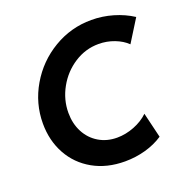

<svg xmlns="http://www.w3.org/2000/svg" viewBox="-131 -849 948 977"><g transform="rotate(-20 343.5 -360.5)"><path d="M54.7 -315.9Q54.7 -424.8 110.4 -519.8Q166 -614.7 260.5 -671.1Q355 -727.5 465.8 -727.5Q525.4 -727.5 582.8 -710.7Q640.1 -693.8 686.5 -663.6L611.3 -543Q585 -568.8 544.2 -584.5Q503.4 -600.1 459 -600.1Q387.7 -600.1 327.1 -561Q266.6 -522 231 -458Q195.3 -394 195.3 -322.8Q195.3 -264.2 219.5 -218Q243.7 -171.9 287.1 -145.8Q330.6 -119.6 386.2 -119.6Q432.6 -119.6 479 -137.7Q525.4 -155.8 557.1 -186.5L589.8 -50.3Q547.4 -22 493.9 -7.1Q440.4 7.8 382.8 7.8Q284.7 7.8 210.2 -34.2Q135.7 -76.2 95.2 -149.9Q54.7 -223.6 54.7 -315.9Z"/></g></svg>

Font: Reddit Sans Chocolate
Style: Bold Italic
Weight: 700
Italic angle: -11.25°
Designer: Stephen Hutchings
Version: Version 1.013